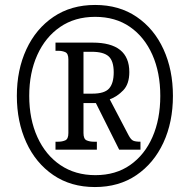

<svg xmlns="http://www.w3.org/2000/svg" viewBox="-20 -745 766 775"><path d="M363 10Q266 10 195 -38.5Q124 -87 86 -170.5Q48 -254 48 -358Q48 -463 86.5 -546Q125 -629 196 -677Q267 -725 364 -725Q461 -725 531.5 -677Q602 -629 640 -546Q678 -463 678 -358Q678 -252 639.5 -169Q601 -86 530.5 -38Q460 10 363 10ZM365 -38Q447 -38 505.5 -79Q564 -120 595.5 -192Q627 -264 627 -358Q627 -452 595 -524Q563 -596 504.5 -636.5Q446 -677 364 -677Q282 -677 222.5 -636Q163 -595 130.5 -523Q98 -451 98 -358Q98 -264 131 -191.5Q164 -119 224 -78.5Q284 -38 365 -38ZM204 -141V-173H215Q231 -173 243.5 -178.5Q256 -184 256 -208V-505Q256 -529 243.5 -534.5Q231 -540 215 -540H204V-573H354Q502 -573 502 -454Q502 -406 477.5 -380.5Q453 -355 423 -344L499 -199Q508 -182 517 -177.5Q526 -173 547 -173V-141H461L367 -329H317V-208Q317 -184 329.5 -178.5Q342 -173 358 -173H371V-141ZM353 -367Q402 -367 420.5 -388Q439 -409 439 -453Q439 -499 418.5 -517.5Q398 -536 350 -536H317V-367Z"/></svg>

Font: Noto Serif Tamil Condensed Medium
Style: Regular
Weight: 500
Width: 3
Designer: Indian Type Foundry, Tom Grace, and the Monotype Design Team
Foundry: Monotype Imaging Inc.
Version: Version 2.004; ttfautohint (v1.8.4.7-5d5b)